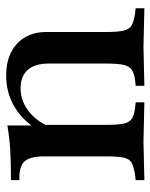

<svg xmlns="http://www.w3.org/2000/svg" viewBox="49 -546 500 639"><g transform="rotate(-90 299.5 -227.0)"><path d="M333 3V-26L352 -28Q375 -31 387 -39.5Q399 -48 403 -68Q407 -88 407 -123V-316Q407 -361 386 -385Q365 -409 325 -409Q285 -409 251 -384Q217 -359 197 -314L196 -366Q227 -410 270.5 -433.5Q314 -457 367 -457Q434 -457 473 -421Q512 -385 512 -323V-123Q512 -86 516.5 -66.5Q521 -47 534 -39.5Q547 -32 574 -28L591 -26V3L462 0ZM19 3V-26L36 -28Q64 -32 77 -39.5Q90 -47 94 -66.5Q98 -86 98 -123V-331Q98 -376 82.5 -394.5Q67 -413 28 -413H19V-441Q78 -441 119.5 -443.5Q161 -446 201 -453V-375L203 -373V-123Q203 -85 207 -66Q211 -47 223 -39Q235 -31 259 -28L278 -26V3L148 0Z"/></g></svg>

Font: Baskervville SemiBold
Style: Regular
Weight: 600
Version: Version 1.100